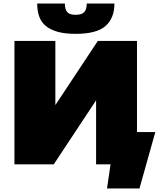

<svg xmlns="http://www.w3.org/2000/svg" viewBox="-20 -932 911 1089"><path d="M771 137H587L607 0H525V-363L285 0H62V-700H294V-336L535 -700H757V-183H861ZM409 -740Q349 -740 307.5 -751.5Q266 -763 240 -784.5Q214 -806 202.5 -838Q191 -870 191 -912H348Q348 -879 361 -863.5Q374 -848 409 -848Q444 -848 458 -863.5Q472 -879 472 -912H629Q629 -829 578.5 -784.5Q528 -740 409 -740Z"/></svg>

Font: Montserrat-Alt1 Black
Style: Regular
Weight: 900
Designer: Differentunic
Foundry: Differentunic
Version: Version 7.222